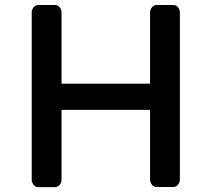

<svg xmlns="http://www.w3.org/2000/svg" viewBox="-20 -769 870 789"><path d="M110.4 -717.3Q110.4 -730 118.4 -739.3Q126.5 -748.5 137.7 -748.5H206.1Q217.3 -748.5 225.1 -739.3Q232.9 -730 232.9 -717.3V-425.3H596.7V-717.3Q596.7 -730 604.7 -739.3Q612.8 -748.5 624 -748.5H692.4Q703.6 -748.5 711.4 -739.3Q719.2 -730 719.2 -717.3V-31.7Q719.2 -19 711.2 -9.8Q703.1 -0.5 691.9 -0.5H623.5Q612.3 -0.5 604.5 -9.8Q596.7 -19 596.7 -31.7V-317.4H232.9V-31.2Q232.9 -18.6 224.9 -9.3Q216.8 0 205.6 0H137.2Q126 0 118.2 -9.3Q110.4 -18.6 110.4 -31.2Z"/></svg>

Font: Capriola
Style: Regular
Weight: 400
Designer: Viktoriya Grabowska
Foundry: Viktoriya Grabowska
Version: Version 1.007